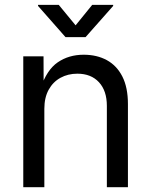

<svg xmlns="http://www.w3.org/2000/svg" viewBox="-20 -781 631 801"><path d="M165 -327.1V0H77.1V-545.9H161.6L162.1 -413.6H149.9Q174.8 -489.3 220.9 -521Q267.1 -552.7 329.1 -552.7Q384.3 -552.7 425.8 -530Q467.3 -507.3 490.5 -461.7Q513.7 -416 513.7 -346.7V0H425.8V-339.4Q425.8 -402.3 392.8 -438Q359.9 -473.6 302.7 -473.6Q263.7 -473.6 232.4 -456.5Q201.2 -439.5 183.1 -406.7Q165 -374 165 -327.1ZM225.1 -760.7 295.4 -675.3 364.7 -760.7H452.1V-756.3L336.9 -626H253.4L138.7 -756.3V-760.7Z"/></svg>

Font: Adwaita Sans
Style: Regular
Weight: 400
Designer: Rasmus Andersson
Foundry: rsms
Version: Version 4.001;git-9221beed3